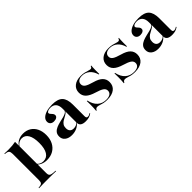

<svg xmlns="http://www.w3.org/2000/svg" viewBox="142 -1302 2362 2362"><g transform="rotate(-45 1322.5 -121.5)"><path d="M157.3 183.9Q121.8 183.9 93.1 184.3Q64.5 184.7 25 186.3V177.4L39.5 176.6Q70.2 174.2 82.3 161.3Q94.4 148.4 94.4 116.9V-208.9H219.4V116.9Q219.4 138.7 225.4 150.8Q231.5 162.9 246.4 168.1Q261.3 173.4 287.9 175.8L321 177.4V186.3Q288.7 184.7 262.9 184.3Q237.1 183.9 212.1 183.9Q187.1 183.9 157.3 183.9ZM359.7 -429Q417.7 -429 460.9 -402.4Q504 -375.8 527.8 -327.4Q551.6 -279 551.6 -212.9Q551.6 -145.2 525.4 -94.8Q499.2 -44.4 452 -16.5Q404.8 11.3 340.3 11.3Q296.8 11.3 261.7 -4.4Q226.6 -20.2 212.9 -41.1L214.5 -50.8Q225.8 -33.1 248 -21.4Q270.2 -9.7 297.6 -9.7Q358.1 -9.7 389.5 -59.7Q421 -109.7 421 -205.6Q421 -299.2 391.5 -349.2Q362.1 -399.2 307.3 -399.2Q279.8 -399.2 254 -383.5Q228.2 -367.7 209.7 -331.5L207.3 -338.7Q230.6 -385.5 269.8 -407.3Q308.9 -429 359.7 -429ZM94.4 -208.9V-340.3Q94.4 -375 82.3 -389.9Q70.2 -404.8 37.1 -407.3L25 -408.9V-417.7Q49.2 -416.1 64.5 -415.7Q79.8 -415.3 99.2 -415.3Q133.9 -415.3 162.9 -418.1Q191.9 -421 219.4 -426.6V-417.7V-208.9Z M921.8 -208.9V-301.6Q921.8 -357.3 896.4 -386.7Q871 -416.1 822.6 -416.1Q795.2 -416.1 777.4 -407.3Q759.7 -398.4 759.7 -384.7Q759.7 -373.4 770.6 -362.1Q781.5 -350.8 791.9 -337.9Q802.4 -325 802.4 -308.1Q802.4 -288.7 784.3 -276.6Q766.1 -264.5 737.1 -264.5Q707.3 -264.5 689.5 -280.6Q671.8 -296.8 671.8 -322.6Q671.8 -354.8 696.4 -378.6Q721 -402.4 764.1 -415.7Q807.3 -429 865.3 -429Q963.7 -429 1005.2 -385.5Q1046.8 -341.9 1046.8 -246V-208.9ZM774.2 11.3Q718.5 11.3 683.9 -15.7Q649.2 -42.7 649.2 -88.7Q649.2 -127.4 669 -150.4Q688.7 -173.4 719.8 -186.3Q750.8 -199.2 785.5 -207.3Q820.2 -215.3 851.2 -223Q882.3 -230.6 902.4 -243.5Q922.6 -256.5 922.6 -279L924.2 -263.7Q921 -245.2 904.8 -233.1Q888.7 -221 867.7 -210.5Q846.8 -200 826.6 -187.1Q806.5 -174.2 793.1 -154.4Q779.8 -134.7 779.8 -102.4Q779.8 -68.5 797.2 -50Q814.5 -31.5 847.6 -31.5Q871 -31.5 890.7 -39.9Q910.5 -48.4 925 -66.1V-56.5Q897.6 -22.6 858.9 -5.6Q820.2 11.3 774.2 11.3ZM1046.8 -45.2Q1046.8 -26.6 1052.8 -19Q1058.9 -11.3 1072.6 -11.3Q1083.1 -11.3 1094 -15.3Q1104.8 -19.4 1117.7 -28.2L1121 -20.2Q1099.2 -4 1074.2 3.6Q1049.2 11.3 1016.1 11.3Q969.4 11.3 945.6 -5.6Q921.8 -22.6 921.8 -57.3V-208.9H1046.8Z M1390.3 11.3Q1350.8 11.3 1323 4.4Q1295.2 -2.4 1275.4 -9.3Q1255.6 -16.1 1239.5 -16.1Q1213.7 -16.1 1203.2 10.5H1194.4Q1196.8 -12.9 1198 -36.3Q1199.2 -59.7 1199.2 -88.7Q1199.2 -117.7 1198.4 -156.5H1207.3Q1224.2 -79 1269 -38.7Q1313.7 1.6 1380.6 1.6Q1425.8 1.6 1449.6 -15.3Q1473.4 -32.3 1473.4 -63.7Q1473.4 -95.2 1444 -115.3Q1414.5 -135.5 1348.4 -154.8Q1272.6 -177.4 1237.1 -211.7Q1201.6 -246 1201.6 -298.4Q1201.6 -358.1 1245.2 -393.5Q1288.7 -429 1362.1 -429Q1398.4 -429 1426.6 -422.6Q1454.8 -416.1 1475.4 -408.9Q1496 -401.6 1509.7 -401.6Q1519.4 -401.6 1525.8 -407.3Q1532.3 -412.9 1537.1 -427.4H1546Q1544.4 -409.7 1543.5 -390.3Q1542.7 -371 1542.3 -345.6Q1541.9 -320.2 1542.7 -283.9H1533.9Q1516.1 -348.4 1474.6 -383.9Q1433.1 -419.4 1376.6 -419.4Q1336.3 -419.4 1314.1 -402Q1291.9 -384.7 1291.9 -354Q1291.9 -323.4 1320.2 -303.6Q1348.4 -283.9 1421 -263.7Q1494.4 -243.5 1528.6 -209.3Q1562.9 -175 1562.9 -123.4Q1562.9 -59.7 1517.3 -24.2Q1471.8 11.3 1390.3 11.3Z M1871.8 11.3Q1832.3 11.3 1804.4 4.4Q1776.6 -2.4 1756.9 -9.3Q1737.1 -16.1 1721 -16.1Q1695.2 -16.1 1684.7 10.5H1675.8Q1678.2 -12.9 1679.4 -36.3Q1680.6 -59.7 1680.6 -88.7Q1680.6 -117.7 1679.8 -156.5H1688.7Q1705.6 -79 1750.4 -38.7Q1795.2 1.6 1862.1 1.6Q1907.3 1.6 1931 -15.3Q1954.8 -32.3 1954.8 -63.7Q1954.8 -95.2 1925.4 -115.3Q1896 -135.5 1829.8 -154.8Q1754 -177.4 1718.5 -211.7Q1683.1 -246 1683.1 -298.4Q1683.1 -358.1 1726.6 -393.5Q1770.2 -429 1843.5 -429Q1879.8 -429 1908.1 -422.6Q1936.3 -416.1 1956.9 -408.9Q1977.4 -401.6 1991.1 -401.6Q2000.8 -401.6 2007.3 -407.3Q2013.7 -412.9 2018.5 -427.4H2027.4Q2025.8 -409.7 2025 -390.3Q2024.2 -371 2023.8 -345.6Q2023.4 -320.2 2024.2 -283.9H2015.3Q1997.6 -348.4 1956 -383.9Q1914.5 -419.4 1858.1 -419.4Q1817.7 -419.4 1795.6 -402Q1773.4 -384.7 1773.4 -354Q1773.4 -323.4 1801.6 -303.6Q1829.8 -283.9 1902.4 -263.7Q1975.8 -243.5 2010.1 -209.3Q2044.4 -175 2044.4 -123.4Q2044.4 -59.7 1998.8 -24.2Q1953.2 11.3 1871.8 11.3Z M2424.2 -208.9V-301.6Q2424.2 -357.3 2398.8 -386.7Q2373.4 -416.1 2325 -416.1Q2297.6 -416.1 2279.8 -407.3Q2262.1 -398.4 2262.1 -384.7Q2262.1 -373.4 2273 -362.1Q2283.9 -350.8 2294.4 -337.9Q2304.8 -325 2304.8 -308.1Q2304.8 -288.7 2286.7 -276.6Q2268.5 -264.5 2239.5 -264.5Q2209.7 -264.5 2191.9 -280.6Q2174.2 -296.8 2174.2 -322.6Q2174.2 -354.8 2198.8 -378.6Q2223.4 -402.4 2266.5 -415.7Q2309.7 -429 2367.7 -429Q2466.1 -429 2507.7 -385.5Q2549.2 -341.9 2549.2 -246V-208.9ZM2276.6 11.3Q2221 11.3 2186.3 -15.7Q2151.6 -42.7 2151.6 -88.7Q2151.6 -127.4 2171.4 -150.4Q2191.1 -173.4 2222.2 -186.3Q2253.2 -199.2 2287.9 -207.3Q2322.6 -215.3 2353.6 -223Q2384.7 -230.6 2404.8 -243.5Q2425 -256.5 2425 -279L2426.6 -263.7Q2423.4 -245.2 2407.3 -233.1Q2391.1 -221 2370.2 -210.5Q2349.2 -200 2329 -187.1Q2308.9 -174.2 2295.6 -154.4Q2282.3 -134.7 2282.3 -102.4Q2282.3 -68.5 2299.6 -50Q2316.9 -31.5 2350 -31.5Q2373.4 -31.5 2393.1 -39.9Q2412.9 -48.4 2427.4 -66.1V-56.5Q2400 -22.6 2361.3 -5.6Q2322.6 11.3 2276.6 11.3ZM2549.2 -45.2Q2549.2 -26.6 2555.2 -19Q2561.3 -11.3 2575 -11.3Q2585.5 -11.3 2596.4 -15.3Q2607.3 -19.4 2620.2 -28.2L2623.4 -20.2Q2601.6 -4 2576.6 3.6Q2551.6 11.3 2518.5 11.3Q2471.8 11.3 2448 -5.6Q2424.2 -22.6 2424.2 -57.3V-208.9H2549.2Z"/></g></svg>

Font: Playfair 144pt SemiExpanded ExtraBold
Style: Regular
Weight: 800
Width: 6
Designer: Claus Eggers Sørensen
Foundry: Claus Eggers Sørensen
Version: Version 2.203